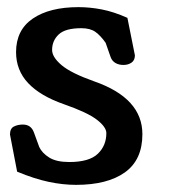

<svg xmlns="http://www.w3.org/2000/svg" viewBox="-20 -517 494 538"><path d="M193 1Q156 1 116 -7.5Q76 -16 28 -36L8 -140Q8 -157 19 -162.5Q30 -168 44 -168Q67 -168 75 -146L90 -105Q98 -88 118 -75.5Q138 -63 174 -63Q230 -63 254 -86Q278 -109 278 -144Q278 -161 251.5 -181.5Q225 -202 159 -225Q93 -248 59 -284Q25 -320 25 -371Q25 -433 72 -465Q119 -497 200 -497Q232 -497 265.5 -490.5Q299 -484 337 -467L358 -362Q358 -348 348.5 -341.5Q339 -335 326 -335Q313 -335 303.5 -340.5Q294 -346 290 -357L276 -397Q262 -417 247.5 -427.5Q233 -438 208 -438Q163 -438 144.5 -420.5Q126 -403 126 -377Q126 -357 152.5 -334.5Q179 -312 244 -289Q379 -242 379 -141Q379 -69 330 -34Q281 1 193 1Z"/></svg>

Font: Jura
Style: Bold
Weight: 700
Designer: Ed Merritt
Foundry: Ten by Twenty
Version: Version 1.007